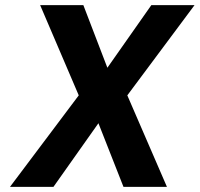

<svg xmlns="http://www.w3.org/2000/svg" viewBox="-20 -731 781 751"><path d="M19 0H189L365 -249L463 0H633L478 -358L741 -711H572L400 -466L306 -711H137L288 -358Z"/></svg>

Font: Asimov Pro
Style: BdObl
Weight: 700
Designer: Google
Version: Version 2.000980; 2014